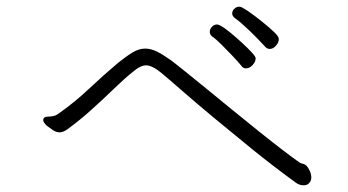

<svg xmlns="http://www.w3.org/2000/svg" viewBox="-20 -669 1040 573"><path d="M705 -645Q717 -639 739.5 -622Q762 -605 782.5 -587.5Q803 -570 809 -561Q812 -557 812 -552Q812 -542 803.5 -532.5Q795 -523 785 -523Q777 -523 771 -530Q749 -554 723.5 -578.5Q698 -603 681 -615Q673 -621 673 -629Q673 -637 679.5 -643Q686 -649 694 -649Q700 -649 705 -645ZM612 -561Q606 -567 606 -574Q606 -582 612.5 -589Q619 -596 628 -596Q631 -596 639 -592Q650 -586 667 -572Q684 -558 701.5 -542Q719 -526 731 -513Q743 -500 743 -495Q743 -485 734 -475Q725 -465 714 -465Q705 -465 700 -473Q692 -483 675.5 -500.5Q659 -518 641.5 -535.5Q624 -553 612 -561ZM895 -174Q899 -170 904 -160Q909 -150 909 -139Q909 -128 901 -121Q896 -116 886 -116Q872 -116 860 -126Q794 -174 733 -223.5Q672 -273 619 -317Q566 -361 526 -396Q486 -431 462 -451Q434 -474 416 -474Q399 -474 377 -455Q353 -436 321.5 -405.5Q290 -375 254 -342.5Q218 -310 181 -283Q168 -274 158 -274Q148 -274 137.5 -281Q127 -288 122 -292Q118 -295 115.5 -298Q113 -301 111 -304Q109 -308 109 -310Q109 -321 124 -321Q131 -321 138.5 -322.5Q146 -324 152 -328Q202 -363 245 -403.5Q288 -444 333 -482Q358 -502 376.5 -513Q395 -524 413 -524Q430 -524 447.5 -515.5Q465 -507 489 -490Q500 -482 528 -459.5Q556 -437 594 -406Q632 -375 673.5 -341Q715 -307 755 -275Q795 -243 826.5 -219Q858 -195 874 -184Q879 -181 884.5 -180Q890 -179 895 -174Z"/></svg>

Font: Moon Stars Kai T HW Light
Style: Regular
Weight: 300
Designer: GuiWonder
Version: Version 1.101